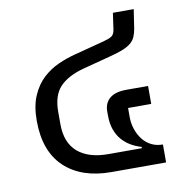

<svg xmlns="http://www.w3.org/2000/svg" viewBox="-70 -660 697 727"><g transform="rotate(-10 278.0 -296.5)"><path d="M301 0Q186 0 121 -61.5Q56 -123 56 -240Q56 -297 73 -336Q90 -375 117 -400Q144 -425 176.5 -439.5Q209 -454 240 -462L355 -492Q378 -498 388.5 -504.5Q399 -511 402 -530L411 -593H491L480 -520Q477 -502 471 -488.5Q465 -475 452.5 -465Q440 -455 419.5 -447Q399 -439 367 -431L264 -404Q202 -387 172 -354.5Q142 -322 142 -260V-212Q142 -141 183.5 -105Q225 -69 301 -69H430V-74Q409 -80 390 -91Q371 -102 356.5 -118.5Q342 -135 333.5 -158.5Q325 -182 325 -214V-229Q325 -261 346.5 -279Q368 -297 410 -297H494V-228H405V-193Q405 -169 412.5 -146.5Q420 -124 433.5 -106.5Q447 -89 466.5 -79Q486 -69 511 -69V0Z"/></g></svg>

Font: IBM Plex Sans Thai
Style: Regular
Weight: 400
Designer: Mike Abbink, Paul van der Laan, Pieter van Rosmalen, Ben Mitchell, Mark Frömberg
Foundry: Bold Monday
Version: Version 1.2